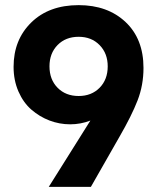

<svg xmlns="http://www.w3.org/2000/svg" viewBox="-20 -732 615 752"><path d="M401.9 -472.2Q401.9 -522.9 370.1 -555.4Q338.4 -587.9 288.1 -587.9Q237.3 -587.9 205.6 -555.7Q173.8 -523.4 173.8 -472.2Q173.8 -420.4 205.6 -388.2Q237.3 -356 288.1 -356Q338.4 -356 370.1 -388.2Q401.9 -420.4 401.9 -472.2ZM33.2 -470.2Q33.2 -576.2 102.5 -644Q171.9 -711.9 288.1 -711.9Q401.4 -711.9 471.7 -645.8Q542 -579.6 542 -465.8Q542 -398.4 518.8 -338.6Q495.6 -278.8 448.2 -196.8L335.9 0H170.9L334 -259.8Q295.9 -245.1 254.9 -245.1Q212.9 -245.1 173.8 -260Q134.8 -274.9 103 -302.5Q71.3 -330.1 52.2 -373.8Q33.2 -417.5 33.2 -470.2Z"/></svg>

Font: TASA Explorer
Style: Bold
Weight: 700
Designer: Weizhong Zhang
Foundry: Local Remote
Version: Version 1.000;Glyphs 3.1.2 (3151)